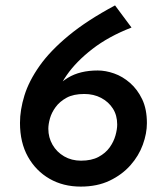

<svg xmlns="http://www.w3.org/2000/svg" viewBox="-20 -683 606 711"><path d="M279 8Q214 8 163.5 -21Q113 -50 83.5 -102.5Q54 -155 54 -228Q54 -276 70.5 -329.5Q87 -383 126.5 -439Q166 -495 234.5 -551.5Q303 -608 406 -663L467 -581Q382 -548 322 -501.5Q262 -455 227 -404.5Q192 -354 181 -308L155 -316Q187 -368 231.5 -395Q276 -422 342 -422Q371 -422 402.5 -411Q434 -400 461.5 -376Q489 -352 506.5 -315.5Q524 -279 524 -227Q524 -189 509 -147.5Q494 -106 463 -71Q432 -36 386 -14Q340 8 279 8ZM280 -88Q319 -88 345 -102Q371 -116 386 -137Q401 -158 407.5 -181Q414 -204 414 -222Q414 -256 398 -281Q382 -306 354.5 -320.5Q327 -335 292 -335Q252 -335 226.5 -321Q201 -307 186 -286.5Q171 -266 165 -244.5Q159 -223 159 -206Q159 -174 174.5 -147Q190 -120 217.5 -104Q245 -88 280 -88Z"/></svg>

Font: Josefin Sans Thin Medium
Style: Italic
Weight: 500
Italic angle: -7°
Version: Version 2.000